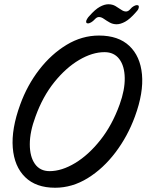

<svg xmlns="http://www.w3.org/2000/svg" viewBox="-20 -833 688 902"><path d="M239 49Q149 49 98 -1Q47 -51 40 -139Q33 -227 75 -342Q108 -433 164.5 -506Q221 -579 293 -622.5Q365 -666 445 -666Q536 -666 587.5 -617.5Q639 -569 647 -483.5Q655 -398 614 -286Q580 -193 522.5 -117Q465 -41 392 4Q319 49 239 49ZM213 -29Q270 -29 333 -67Q396 -105 451.5 -175Q507 -245 542 -342Q567 -411 566 -467Q565 -523 540.5 -555.5Q516 -588 471 -588Q414 -588 352 -551.5Q290 -515 235.5 -447.5Q181 -380 147 -286Q120 -214 120 -155.5Q120 -97 144 -63Q168 -29 213 -29ZM399 -757Q427 -789 449 -801Q471 -813 489 -813Q508 -813 522.5 -804.5Q537 -796 549 -787.5Q561 -779 572 -779Q582 -779 591 -789Q600 -800 609 -804.5Q618 -809 623 -809Q636 -809 631 -794Q630 -790 626.5 -785Q623 -780 618 -775Q590 -743 568 -731Q546 -719 528 -719Q510 -719 495 -727.5Q480 -736 468 -744.5Q456 -753 445 -753Q435 -753 426 -743Q417 -733 408 -728Q399 -723 394 -723Q381 -723 386 -738Q388 -742 391 -747Q394 -752 399 -757Z"/></svg>

Font: Story Script
Style: Regular
Weight: 400
Designer: Lana Roulhac, Ben Buysse
Version: Version 1.000; ttfautohint (v1.8.4.7-5d5b)